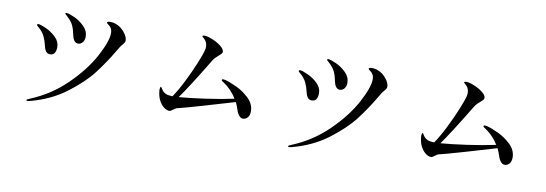

<svg xmlns="http://www.w3.org/2000/svg" viewBox="-55 -1056 4110 1445"><g transform="rotate(10 2000.0 -333.5)"><path d="M440 -522Q432 -564 418 -594.5Q404 -625 367 -658Q365 -660 359 -665Q353 -670 353 -675Q353 -679 361 -679Q379 -679 422 -659.5Q465 -640 499.5 -606Q534 -572 534 -527Q534 -501 520 -484Q506 -467 486 -467Q467 -467 455.5 -483.5Q444 -500 440 -522ZM177 20Q177 16 183.5 12Q190 8 199 5Q354 -58 472 -173.5Q590 -289 653.5 -407Q717 -525 717 -588Q717 -622 695 -640Q688 -646 680.5 -651.5Q673 -657 673 -660Q673 -670 699 -670Q724 -670 746 -660Q779 -648 807 -614Q835 -580 835 -552Q835 -544 832 -538Q829 -532 825 -527.5Q821 -523 820 -521Q813 -514 805 -503Q792 -483 780 -462Q724 -367 658.5 -281.5Q593 -196 477 -108Q361 -20 205 21Q193 24 185 24Q177 24 177 20ZM244 -406Q235 -445 220 -477Q205 -509 168 -540Q164 -543 161 -546.5Q158 -550 158 -553Q158 -560 167 -560Q183 -560 225.5 -541Q268 -522 302.5 -489Q337 -456 337 -414Q337 -386 326.5 -368.5Q316 -351 291 -351Q256 -351 244 -406Z M1856 -190Q1856 -158 1840.5 -142Q1825 -126 1806 -126Q1789 -126 1775 -143Q1761 -160 1753 -188Q1745 -214 1732 -240Q1633 -210 1489.5 -168.5Q1346 -127 1318 -121Q1302 -118 1293 -113Q1284 -108 1273 -99Q1266 -93 1261 -90.5Q1256 -88 1248 -88Q1232 -88 1212 -101.5Q1192 -115 1175 -142.5Q1158 -170 1152 -211L1150 -232Q1150 -240 1152 -247.5Q1154 -255 1156 -255Q1160 -255 1166 -244.5Q1172 -234 1177 -228Q1190 -214 1205.5 -207.5Q1221 -201 1255 -200Q1293 -256 1332 -334.5Q1371 -413 1400 -484Q1429 -555 1436 -585Q1439 -600 1439 -610Q1439 -625 1434 -638.5Q1429 -652 1421 -661Q1414 -669 1406 -675.5Q1398 -682 1398 -684Q1398 -691 1416 -691Q1437 -691 1475 -675.5Q1513 -660 1541.5 -637.5Q1570 -615 1570 -595Q1570 -587 1564.5 -580.5Q1559 -574 1545 -562Q1535 -554 1523.5 -542.5Q1512 -531 1504 -518Q1366 -290 1302 -202Q1380 -208 1501 -225Q1622 -242 1718 -263Q1678 -328 1615 -370Q1613 -371 1606 -375.5Q1599 -380 1599 -385Q1599 -392 1609 -392Q1615 -392 1625 -390Q1660 -381 1713 -356.5Q1766 -332 1811 -289Q1856 -246 1856 -190Z M2440 -522Q2432 -564 2418 -594.5Q2404 -625 2367 -658Q2365 -660 2359 -665Q2353 -670 2353 -675Q2353 -679 2361 -679Q2379 -679 2422 -659.5Q2465 -640 2499.5 -606Q2534 -572 2534 -527Q2534 -501 2520 -484Q2506 -467 2486 -467Q2467 -467 2455.5 -483.5Q2444 -500 2440 -522ZM2177 20Q2177 16 2183.5 12Q2190 8 2199 5Q2354 -58 2472 -173.5Q2590 -289 2653.5 -407Q2717 -525 2717 -588Q2717 -622 2695 -640Q2688 -646 2680.5 -651.5Q2673 -657 2673 -660Q2673 -670 2699 -670Q2724 -670 2746 -660Q2779 -648 2807 -614Q2835 -580 2835 -552Q2835 -544 2832 -538Q2829 -532 2825 -527.5Q2821 -523 2820 -521Q2813 -514 2805 -503Q2792 -483 2780 -462Q2724 -367 2658.5 -281.5Q2593 -196 2477 -108Q2361 -20 2205 21Q2193 24 2185 24Q2177 24 2177 20ZM2244 -406Q2235 -445 2220 -477Q2205 -509 2168 -540Q2164 -543 2161 -546.5Q2158 -550 2158 -553Q2158 -560 2167 -560Q2183 -560 2225.5 -541Q2268 -522 2302.5 -489Q2337 -456 2337 -414Q2337 -386 2326.5 -368.5Q2316 -351 2291 -351Q2256 -351 2244 -406Z M3856 -190Q3856 -158 3840.5 -142Q3825 -126 3806 -126Q3789 -126 3775 -143Q3761 -160 3753 -188Q3745 -214 3732 -240Q3633 -210 3489.5 -168.5Q3346 -127 3318 -121Q3302 -118 3293 -113Q3284 -108 3273 -99Q3266 -93 3261 -90.5Q3256 -88 3248 -88Q3232 -88 3212 -101.5Q3192 -115 3175 -142.5Q3158 -170 3152 -211L3150 -232Q3150 -240 3152 -247.5Q3154 -255 3156 -255Q3160 -255 3166 -244.5Q3172 -234 3177 -228Q3190 -214 3205.5 -207.5Q3221 -201 3255 -200Q3293 -256 3332 -334.5Q3371 -413 3400 -484Q3429 -555 3436 -585Q3439 -600 3439 -610Q3439 -625 3434 -638.5Q3429 -652 3421 -661Q3414 -669 3406 -675.5Q3398 -682 3398 -684Q3398 -691 3416 -691Q3437 -691 3475 -675.5Q3513 -660 3541.5 -637.5Q3570 -615 3570 -595Q3570 -587 3564.5 -580.5Q3559 -574 3545 -562Q3535 -554 3523.5 -542.5Q3512 -531 3504 -518Q3366 -290 3302 -202Q3380 -208 3501 -225Q3622 -242 3718 -263Q3678 -328 3615 -370Q3613 -371 3606 -375.5Q3599 -380 3599 -385Q3599 -392 3609 -392Q3615 -392 3625 -390Q3660 -381 3713 -356.5Q3766 -332 3811 -289Q3856 -246 3856 -190Z"/></g></svg>

Font: Shippori Mincho Medium
Style: Regular
Weight: 500
Designer: FONTDASU
Foundry: FONTDASU / Google Inc. / but / Adobe
Version: Version 3.110; ttfautohint (v1.8.3)